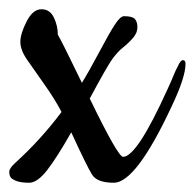

<svg xmlns="http://www.w3.org/2000/svg" viewBox="-26 -390 421 415"><path d="M240 -51Q270 -51 336 -197Q344 -214 349 -226.5Q354 -239 358 -246Q364 -260 369.5 -260Q375 -260 375 -252Q375 -223 345 -160Q268 5 220 5Q184 5 173 -12.5Q162 -30 128 -104Q98 -51 76.5 -23Q55 5 37 5Q19 5 9 1Q-1 -3 -3.5 -7.5Q-6 -12 -6 -19Q-6 -26 7 -38Q63 -89 107 -148Q93 -175 70 -207.5Q47 -240 32.5 -261Q18 -282 18 -299.5Q18 -317 31.5 -343.5Q45 -370 63.5 -370Q82 -370 90.5 -352Q99 -334 99 -315Q108 -300 151 -211Q166 -235 188 -276.5Q210 -318 222 -336.5Q234 -355 242 -355Q260 -355 265.5 -349Q271 -343 271 -331Q271 -319 261.5 -308Q252 -297 240 -287.5Q228 -278 216.5 -262Q205 -246 168 -177Q229 -51 240 -51Z"/></svg>

Font: Cookie
Style: Regular
Weight: 400
Designer: Ania Kruk
Foundry: Ania Kruk
Version: Version 1.004